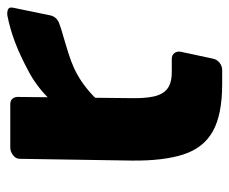

<svg xmlns="http://www.w3.org/2000/svg" viewBox="-72 -546 625 523"><g transform="rotate(90 240.5 -284.5)"><path d="M262.6 0Q252 0 246.9 -7.2Q241.9 -14.5 243.1 -25.1L246.3 -325.1Q247.3 -364.8 242 -389.8Q236.8 -414.8 221.4 -427.3Q206.1 -439.9 174.8 -439.9H139.6Q129 -439.9 123.6 -447.1Q118.1 -454.4 120.1 -465L138.8 -552.1Q140.8 -562.7 149.8 -570Q158.9 -577.2 169.5 -577.2H207.8Q291.1 -577.2 336.5 -551.8Q381.9 -526.4 399.6 -471.9Q417.4 -417.4 416.4 -330.8L411.6 -25.1Q411.2 -14.5 401.4 -7.2Q391.5 0 380.9 0ZM173.2 -49.8Q128.8 -26 92.8 -12.5Q56.9 1 20.9 8Q10.9 9 4.4 6Q-2.1 3 -0.1 -7L21.1 -110.2Q23.1 -118.2 29.1 -124.7Q35.1 -131.2 48.1 -135.2Q56.1 -138.2 76.9 -144.1Q97.6 -150 122.2 -157.8Q146.9 -165.6 164 -173.5Q182.9 -182.1 201.6 -194.7Q220.2 -207.4 237.2 -223.3Q254.1 -239.2 267.6 -256.3Q281.1 -273.4 289.6 -290.9L347.5 -289.1Q330.8 -229.6 304.9 -183.4Q279.1 -137.1 246.1 -104Q213.1 -70.9 173.2 -49.8Z"/></g></svg>

Font: Rubik Light
Style: Italic
Weight: 300
Italic angle: -12°
Designer: Hubert and Fischer
Foundry: Hubert and Fischer
Version: Version 2.300;gftools[0.9.30]